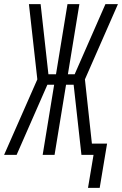

<svg xmlns="http://www.w3.org/2000/svg" viewBox="-43 -755 595 936"><path d="M443 161H386L413 0H354L316 -342H279L223 0H165L221 -342H188L38 0H-23L139 -368L98 -735H155L193 -393H230L286 -735H344L288 -393H321L471 -735H532L371 -368L405 -55H479Z"/></svg>

Font: Iosevka Term Curly Light
Style: Italic
Weight: 300
Italic angle: -9°
Designer: Belleve Invis
Foundry: Belleve Invis
Version: Version 32.3.0